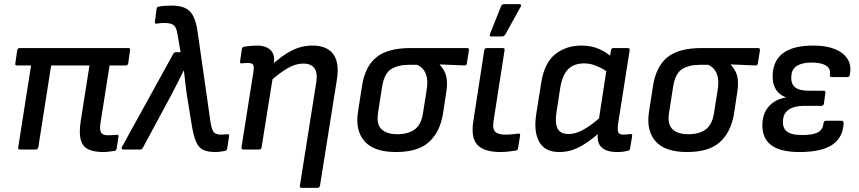

<svg xmlns="http://www.w3.org/2000/svg" viewBox="-20 -722 4146 927"><path d="M479 12Q433 12 405.5 -1.5Q378 -15 369.5 -48.5Q361 -82 370 -139L412 -406H227L165 -11Q162 0 153 0H76Q66 0 68 -11L130 -406H62Q51 -406 54 -416L63 -479Q65 -490 76 -490H600Q610 -490 608 -479L599 -416Q597 -406 587 -406H509L465 -127Q460 -94 468.5 -81.5Q477 -69 499 -69Q509 -69 521 -69.5Q533 -70 543 -71Q554 -73 552 -62L543 -4Q541 6 531 7Q520 8 506.5 10Q493 12 479 12Z M1020 12Q982 12 960 1Q938 -10 925.5 -40.5Q913 -71 904 -129L881 -271Q878 -296 874.5 -324.5Q871 -353 868 -380H866Q853 -353 838.5 -324.5Q824 -296 810 -269L670 -9Q666 0 657 0H575Q570 0 568 -3.5Q566 -7 569 -13L816 -461Q821 -470 828 -470H852L837 -556Q832 -591 818 -601Q804 -611 777 -611Q767 -611 757.5 -610.5Q748 -610 737 -608Q725 -606 728 -618L736 -679Q737 -689 747 -690Q759 -693 776 -694Q793 -695 810 -695Q869 -695 896.5 -667.5Q924 -640 934 -569L997 -128Q1001 -106 1006.5 -93.5Q1012 -81 1022 -76.5Q1032 -72 1044 -72Q1052 -72 1059 -72.5Q1066 -73 1076 -74Q1088 -76 1086 -64L1077 -5Q1075 6 1065 7Q1053 9 1041 10.5Q1029 12 1020 12Z M1437 185Q1426 185 1428 174L1507 -325Q1521 -415 1444 -415Q1408 -415 1370 -393.5Q1332 -372 1274 -321L1285 -402Q1341 -454 1388.5 -478Q1436 -502 1488 -502Q1559 -502 1589.5 -460Q1620 -418 1606 -334L1525 174Q1523 185 1513 185ZM1156 0Q1144 0 1146 -11L1203 -372Q1208 -401 1202 -409.5Q1196 -418 1177 -418Q1171 -418 1163 -417.5Q1155 -417 1147 -416Q1137 -415 1139 -426L1148 -486Q1149 -491 1152 -493.5Q1155 -496 1160 -497Q1175 -499 1191.5 -500.5Q1208 -502 1220 -502Q1265 -502 1287 -479.5Q1309 -457 1302 -415L1299 -395L1298 -354L1243 -11Q1241 0 1231 0Z M1892 12Q1786 12 1740.5 -39.5Q1695 -91 1708 -179L1727 -302Q1741 -399 1796 -444.5Q1851 -490 1962 -490H2235Q2246 -490 2244 -479L2234 -416Q2232 -405 2223 -406L2103 -411V-410Q2116 -396 2125.5 -378Q2135 -360 2137.5 -334.5Q2140 -309 2134 -273L2119 -174Q2105 -86 2052 -37Q1999 12 1892 12ZM1898 -74Q1950 -74 1981.5 -96.5Q2013 -119 2022 -174L2039 -282Q2046 -322 2041 -347Q2036 -372 2023.5 -387Q2011 -402 1994 -409H1954Q1901 -409 1868 -388Q1835 -367 1825 -304L1805 -176Q1797 -121 1822.5 -97.5Q1848 -74 1898 -74Z M2397 12Q2316 12 2284 -23.5Q2252 -59 2266 -142L2318 -479Q2320 -490 2331 -490H2408Q2418 -490 2416 -479L2363 -138Q2357 -101 2370.5 -86.5Q2384 -72 2420 -72Q2436 -72 2452.5 -73.5Q2469 -75 2481 -77Q2493 -79 2491 -67L2481 -6Q2480 3 2471 5Q2457 7 2436 9.5Q2415 12 2397 12ZM2351 -546Q2346 -546 2345 -549.5Q2344 -553 2346 -559L2399 -691Q2401 -698 2405.5 -700Q2410 -702 2416 -702H2487Q2494 -702 2495.5 -698Q2497 -694 2493 -688L2420 -556Q2414 -546 2403 -546Z M2680 12Q2611 12 2583.5 -37Q2556 -86 2569 -171L2593 -322Q2608 -418 2660.5 -460Q2713 -502 2787 -502Q2836 -502 2873.5 -485Q2911 -468 2931 -448L2923 -368Q2896 -388 2864 -402Q2832 -416 2801 -416Q2752 -416 2724 -389Q2696 -362 2685 -299L2666 -175Q2659 -125 2673 -100Q2687 -75 2724 -75Q2748 -75 2771.5 -84Q2795 -93 2825 -113.5Q2855 -134 2895 -170L2882 -88Q2846 -56 2813 -33.5Q2780 -11 2748.5 0.5Q2717 12 2680 12ZM2960 12Q2908 12 2884 -11Q2860 -34 2867 -85L2870 -106V-136L2910 -397L2922 -432L2930 -479Q2932 -490 2941 -490H3011Q3022 -490 3020 -479L2964 -123Q2960 -90 2966.5 -81Q2973 -72 2990 -72Q2999 -72 3008 -73Q3017 -74 3024 -75Q3034 -76 3032 -64L3022 -5Q3021 5 3010 6Q2999 9 2987.5 10.5Q2976 12 2960 12Z M3297 12Q3191 12 3145.5 -39.5Q3100 -91 3113 -179L3132 -302Q3146 -399 3201 -444.5Q3256 -490 3367 -490H3640Q3651 -490 3649 -479L3639 -416Q3637 -405 3628 -406L3508 -411V-410Q3521 -396 3530.5 -378Q3540 -360 3542.5 -334.5Q3545 -309 3539 -273L3524 -174Q3510 -86 3457 -37Q3404 12 3297 12ZM3303 -74Q3355 -74 3386.5 -96.5Q3418 -119 3427 -174L3444 -282Q3451 -322 3446 -347Q3441 -372 3428.5 -387Q3416 -402 3399 -409H3359Q3306 -409 3273 -388Q3240 -367 3230 -304L3210 -176Q3202 -121 3227.5 -97.5Q3253 -74 3303 -74Z M3840 12Q3741 12 3697.5 -26Q3654 -64 3662 -138Q3667 -183 3696.5 -213Q3726 -243 3773 -251V-253Q3738 -266 3722 -298Q3706 -330 3712 -378Q3720 -439 3768 -470.5Q3816 -502 3908 -502Q3969 -502 4011 -485Q4053 -468 4072.5 -436.5Q4092 -405 4083 -361Q4081 -350 4072 -350H3996Q3985 -350 3987 -361Q3992 -390 3968.5 -405Q3945 -420 3898 -420Q3855 -420 3829 -405Q3803 -390 3801 -357Q3797 -320 3817 -302Q3837 -284 3886 -284H3956Q3968 -284 3965 -273L3958 -222Q3956 -211 3946 -211H3864Q3818 -211 3791.5 -195Q3765 -179 3761 -147Q3756 -107 3777.5 -88.5Q3799 -70 3853 -70Q3905 -70 3929 -83Q3953 -96 3956 -127Q3958 -139 3967 -139H4042Q4053 -139 4053 -128Q4051 -59 3999 -23.5Q3947 12 3840 12Z"/></svg>

Font: Sofia Sans SemiBold
Style: Italic
Weight: 600
Italic angle: -9°
Designer: Botio Nikoltchev, Ani Petrova
Foundry: lettersoup
Version: Version 4.100-B